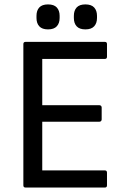

<svg xmlns="http://www.w3.org/2000/svg" viewBox="-20 -843 573 863"><path d="M195.8 -710.9Q169.4 -710.9 156.7 -724.6Q144 -738.3 144 -762.2V-772Q144 -795.9 156.7 -809.6Q169.4 -823.2 195.8 -823.2Q222.7 -823.2 235.4 -809.3Q248 -795.4 248 -772V-762.2Q248 -738.8 235.4 -724.9Q222.7 -710.9 195.8 -710.9ZM363.8 -710.9Q337.4 -710.9 324.7 -724.6Q312 -738.3 312 -762.2V-772Q312 -795.9 324.7 -809.6Q337.4 -823.2 363.8 -823.2Q390.6 -823.2 403.3 -809.3Q416 -795.4 416 -772V-762.2Q416 -738.8 403.3 -724.9Q390.6 -710.9 363.8 -710.9ZM95.2 0Q85 0 85 -9.8V-645Q85 -654.8 95.2 -654.8H451.2Q460.9 -654.8 460.9 -645V-587.9Q460.9 -578.1 451.2 -578.1H169.9V-370.1H426.8Q431.2 -370.1 434.1 -367.2Q437 -364.3 437 -359.9V-306.2Q437 -301.8 434.1 -298.8Q431.2 -295.9 426.8 -295.9H169.9V-77.1H451.2Q460.9 -77.1 460.9 -66.9V-9.8Q460.9 0 451.2 0Z"/></svg>

Font: Sofia Sans
Style: Regular
Weight: 400
Designer: Botio Nikoltchev, Ani Petrova
Foundry: lettersoup
Version: Version 4.100